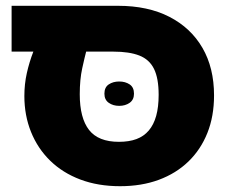

<svg xmlns="http://www.w3.org/2000/svg" viewBox="-20 -629 793 662"><path d="M394 13Q318 13 257 -10Q196 -33 153 -75Q110 -117 87 -174Q64 -231 64 -298Q64 -339 72.5 -377Q81 -415 95 -451H20V-609H387Q490 -609 564 -571Q638 -533 678 -464Q718 -395 718 -300Q718 -228 695 -170.5Q672 -113 629.5 -72Q587 -31 527.5 -9Q468 13 394 13ZM390 -140Q425 -140 450.5 -149.5Q476 -159 493 -179Q510 -199 518.5 -229.5Q527 -260 527 -302Q527 -359 511 -391.5Q495 -424 460.5 -437.5Q426 -451 371 -451H277Q272 -432 263.5 -393.5Q255 -355 255 -304Q255 -222 287 -181Q319 -140 390 -140ZM340 -306Q340 -328 355 -338Q370 -348 391 -348Q412 -348 427 -338Q442 -328 442 -306Q442 -285 427 -274.5Q412 -264 391 -264Q370 -264 355 -274.5Q340 -285 340 -306Z"/></svg>

Font: Noto Sans Hebrew Black
Style: Regular
Weight: 900
Designer: Monotype Design Team
Foundry: Monotype Imaging Inc.
Version: Version 2.003